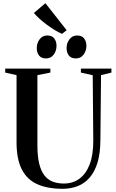

<svg xmlns="http://www.w3.org/2000/svg" viewBox="-20 -1172 727 1201"><path d="M372.5 9Q277 9 212.8 -20Q148.5 -49 116 -113.2Q83.5 -177.5 83.5 -282.5V-702L12.5 -718V-743H295V-718L214 -702V-263Q214 -193.5 225.5 -147.2Q237 -101 258.5 -74Q280 -47 310.5 -35.5Q341 -24 379.5 -24Q435 -24 476.2 -53.8Q517.5 -83.5 540.5 -142.8Q563.5 -202 563.5 -291L560 -701.5L486 -718V-743H677V-718L612 -702L608 -294Q607.5 -212.5 590 -155Q572.5 -97.5 541 -61.2Q509.5 -25 466.5 -8Q423.5 9 372.5 9ZM267.5 -806.5Q238.5 -806.5 224.2 -824.8Q210 -843 210 -871.5Q210 -902.5 227.8 -926.2Q245.5 -950 275 -950H276Q305.5 -950 319.5 -931.5Q333.5 -913 333.5 -885Q333.5 -854.5 316 -830.5Q298.5 -806.5 268.5 -806.5ZM454 -806.5Q425 -806.5 410.8 -824.8Q396.5 -843 396.5 -871.5Q396.5 -902.5 414.5 -926.2Q432.5 -950 462 -950H463Q492 -950 506.2 -931.5Q520.5 -913 520.5 -885Q520.5 -854.5 502.8 -830.5Q485 -806.5 455 -806.5ZM367 -960.5Q344 -970.5 319.2 -986Q294.5 -1001.5 270.2 -1019.5Q246 -1037.5 225.8 -1056Q205.5 -1074.5 192 -1091L264 -1152L397 -983L368.5 -960.5Z"/></svg>

Font: Merriweather 120pt SemiBold
Style: Regular
Weight: 600
Version: Version 2.100